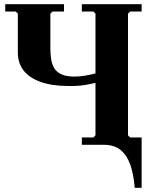

<svg xmlns="http://www.w3.org/2000/svg" viewBox="-20 -690 725 915"><path d="M475 -35H655V205H622Q617 140 600.5 94Q584 48 553.5 24Q523 0 475 0ZM370 0V-35H425L435 -45V-625L425 -635H370V-670H655V-635H600L590 -625V-45L600 -35H655V0ZM312 -280Q269 -280 231.5 -285.5Q194 -291 163.5 -303.5Q133 -316 111 -334.5Q89 -353 77 -379.5Q65 -406 65 -440V-625L55 -635H5V-670H285V-635H230L220 -625V-460Q220 -434 223.5 -409.5Q227 -385 238 -366Q249 -347 272.5 -336Q296 -325 335 -325Q355 -325 382 -329Q409 -333 435 -340V-295Q411 -290 393.5 -286.5Q376 -283 357.5 -281.5Q339 -280 312 -280Z"/></svg>

Font: Brygada 1918
Style: Regular
Weight: 400
Designer: Mateusz Machalski | Borys Kosmynka | Przemek Hoffer
Foundry: NIEPODLEGLA 2018
Version: Version 3.006